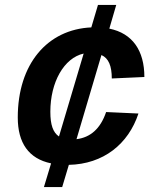

<svg xmlns="http://www.w3.org/2000/svg" viewBox="-20 -746 606 778"><path d="M158 12H232L259 -78C399 -81 500 -162 541 -286L410 -292C387 -224 346 -189 290 -182L391 -523C420 -510 433 -479 433 -428L565 -434C565 -541 517 -611 423 -630L451 -726H377L350 -635C172 -627 52 -487 52 -270C52 -167 96 -103 187 -84ZM184 -293C184 -413 239 -511 319 -529L219 -193C195 -209 184 -240 184 -293Z"/></svg>

Font: Geist SemiBold
Style: Italic
Weight: 600
Italic angle: -12°
Designer: Basement.studio, Andrés Briganti, Mateo Zaragoza
Foundry: Basement.studio, Vercel, Andrés Briganti, Guido Ferreyra, Mateo Zaragoza
Version: Version 1.500